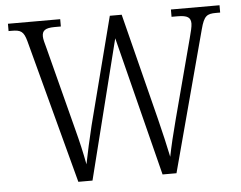

<svg xmlns="http://www.w3.org/2000/svg" viewBox="-51 -776 1054 838"><g transform="rotate(-5 476.0 -357.0)"><path d="M91 -631 259 0H321L474 -610L628 0H689L854 -617C869 -674 882 -682 922 -682H940V-714H727V-682H753C798 -682 811 -671 811 -645C811 -632 805 -608 798 -582L706 -234C690 -174 677 -119 668 -74C658 -123 645 -178 629 -243L511 -710H459L338 -240C323 -179 312 -127 301 -73C291 -126 281 -170 265 -231L172 -591C165 -616 160 -634 160 -646C160 -670 172 -682 215 -682H242V-714H13V-682H26C66 -682 79 -675 91 -631Z"/></g></svg>

Font: Noto Serif Georgian SemiCondensed Light
Style: Regular
Weight: 300
Width: 4
Designer: Monotype Design Team, Akaki Razmadze
Foundry: Google LLC
Version: Version 2.003